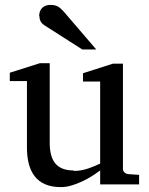

<svg xmlns="http://www.w3.org/2000/svg" viewBox="-20 -752 608 784"><path d="M280 -56C209 -56 183 -98 183 -169V-494H143L20 -455V-421H90V-150C90 -50 130 12 228 12C243 12 258 10 273 5C317 -8 357 -32 389 -56V1H548V-38L504 -41C493 -42 482 -50 482 -62V-492H441L319 -453V-419H389V-84C359 -71 325 -54 282 -54ZM141 -686C141 -666 151 -655 164 -647L316 -550H373L240 -705C225 -720 216 -732 186 -732C158 -732 140 -715 140 -687Z"/></svg>

Font: Veleka
Style: Regular
Weight: 400
Designer: Stefan Peev, Context Ltd, 2016; SIL International, 1997-2014.
Foundry: Stefan Peev, Context Ltd, 2016
Version: Version 1.000